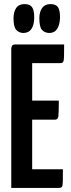

<svg xmlns="http://www.w3.org/2000/svg" viewBox="-20 -917 346 937"><path d="M35 0V-681Q35 -681 37.5 -690.5Q40 -700 54 -700H293Q293 -659 292.5 -640Q292 -621 288 -615Q284 -609 275 -609H137V-91H287Q287 -49 286.5 -29.5Q286 -10 282 -5Q278 0 269 0ZM44 -333V-426H267Q267 -369 265 -351Q263 -333 249 -333ZM93 -756Q72 -757 59 -771.5Q46 -786 46 -828Q46 -859 59 -878Q72 -897 100 -897Q126 -897 136.5 -882Q147 -867 147 -832Q147 -796 133.5 -776Q120 -756 93 -756ZM220 -756Q197 -757 184.5 -771.5Q172 -786 172 -828Q172 -859 185.5 -878Q199 -897 226 -897Q253 -897 263 -882Q273 -867 273 -832Q272 -796 259 -776Q246 -756 220 -756Z"/></svg>

Font: Yanone Kaffeesatz ExtraLight SemiBold
Style: Regular
Weight: 600
Version: Version 2.003